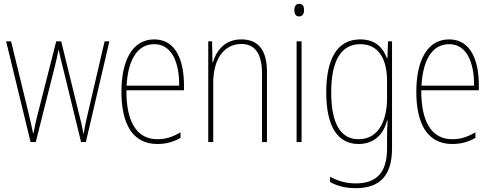

<svg xmlns="http://www.w3.org/2000/svg" viewBox="-20 -743 2574 1004"><path d="M309 -389 404 0H429L552 -527H527L440 -153C430 -110 426 -95 418 -45H416C410 -79 402 -116 391 -156L300 -527H274L181 -161C169 -117 160 -73 155 -46H153C146 -80 139 -111 128 -157L38 -527H12L140 0H167L265 -389C273 -421 280 -451 286 -482H287C294 -451 300 -422 309 -389Z M787 -537C670 -537 615 -423 615 -263C615 -97 672 10 803 10C851 10 889 -2 924 -22V-51C881 -26 846 -15 803 -15C695 -15 640 -106 641 -271H942V-298C942 -424 901 -537 787 -537ZM787 -512C878 -512 918 -417 917 -295H642C650 -440 704 -512 787 -512Z M1242 -537C1153 -537 1110 -475 1093 -416H1091L1089 -527H1069V0H1095V-308C1095 -445 1159 -513 1242 -513C1309 -513 1350 -468 1350 -359V0H1376V-366C1376 -485 1328 -537 1242 -537Z M1545 -723C1525 -723 1519 -706 1519 -690C1519 -672 1526 -657 1544 -657C1562 -657 1570 -671 1570 -691C1570 -707 1565 -723 1545 -723ZM1557 -527H1531V0H1557Z M1864 -537C1741 -537 1686 -432 1686 -260C1686 -78 1748 10 1855 10C1935 10 1986 -40 2004 -113H2007C2004 -72 2004 -47 2004 -14V32C2004 156 1953 216 1840 216C1786 216 1745 202 1706 181V209C1743 229 1786 241 1840 241C1974 241 2030 167 2030 32V-527H2009L2006 -439H2003C1984 -491 1945 -537 1864 -537ZM1864 -512C1967 -512 2004 -424 2004 -319V-229C2004 -129 1969 -15 1855 -15C1762 -15 1712 -95 1712 -260C1712 -413 1756 -512 1864 -512Z M2329 -537C2212 -537 2157 -423 2157 -263C2157 -97 2214 10 2345 10C2393 10 2431 -2 2466 -22V-51C2423 -26 2388 -15 2345 -15C2237 -15 2182 -106 2183 -271H2484V-298C2484 -424 2443 -537 2329 -537ZM2329 -512C2420 -512 2460 -417 2459 -295H2184C2192 -440 2246 -512 2329 -512Z"/></svg>

Font: Noto Sans Myanmar UI Condensed Thin
Style: Regular
Weight: 100
Width: 3
Designer: Monotype Design Team
Foundry: Monotype Imaging Inc.
Version: Version 2.103